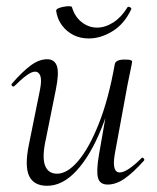

<svg xmlns="http://www.w3.org/2000/svg" viewBox="-20 -586 505 619"><path d="M132 13Q89 13 74 -18.5Q59 -50 73 -119L109 -297Q115 -328 110 -341.5Q105 -355 93 -355Q82 -355 65 -342.5Q48 -330 27 -309Q23 -305 19 -309Q15 -313 19 -317Q52 -355 79 -375Q106 -395 132 -395Q156 -395 163.5 -373Q171 -351 160 -297L128 -138Q115 -80 125 -53Q135 -26 164 -26Q197 -26 232 -67Q267 -108 298.5 -187Q330 -266 350 -379L363 -378Q343 -261 307.5 -173Q272 -85 227 -36Q182 13 132 13ZM327 9Q302 9 296 -12.5Q290 -34 299 -87L350 -379Q353 -394 382 -394Q397 -394 401.5 -392Q406 -390 406 -388Q406 -384 401 -361Q396 -338 391 -312L350 -89Q340 -30 366 -30Q378 -30 396 -42Q414 -54 436 -76Q439 -80 443 -75.5Q447 -71 444 -68Q409 -29 381.5 -10Q354 9 327 9ZM266 -462Q239 -462 217 -473Q195 -484 180 -504Q165 -524 161 -551Q161 -556 167.5 -559Q174 -562 184 -564Q194 -566 202.5 -566Q211 -566 212 -563Q221 -532 243.5 -514.5Q266 -497 293 -497Q319 -497 345 -513.5Q371 -530 390 -561Q392 -566 398.5 -563Q405 -560 403 -556Q381 -509 343 -485.5Q305 -462 266 -462Z"/></svg>

Font: Cormorant
Style: Italic
Weight: 400
Italic angle: -10°
Designer: Christian Thalmann (Catharsis Fonts)
Foundry: Catharsis Fonts
Version: Version 4.000